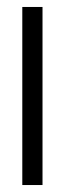

<svg xmlns="http://www.w3.org/2000/svg" viewBox="-20 -547 192 551"><path d="M102 -527V-16H44V-527Z"/></svg>

Font: Ekushey Buriganga
Style: Regular
Weight: 400
Designer: Al Mamun Sumon
Foundry: Al Mamun Sumon
Version: Version 1.0